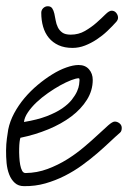

<svg xmlns="http://www.w3.org/2000/svg" viewBox="-47 -602 420 630"><path d="M20 -149.9Q18.6 -146.5 17.3 -136.7Q16.1 -127 15.9 -114Q15.6 -101.1 16.4 -86.9Q17.1 -72.8 19.3 -61Q21.5 -49.3 25.6 -41.7Q29.8 -34.2 36.6 -34.2Q74.7 -34.7 109.1 -47.6Q143.6 -60.5 173.6 -79.3Q203.6 -98.1 229.2 -119.9Q254.9 -141.6 274.7 -160.2Q294.4 -178.7 308.3 -190.9Q322.3 -203.1 329.6 -203.1Q337.9 -203.1 345.2 -197.3Q352.5 -191.4 352.5 -182.1Q352.5 -177.7 351.3 -173.6Q350.1 -169.4 346.7 -166.5Q332.5 -154.3 313.7 -136.5Q294.9 -118.7 272 -98.9Q249 -79.1 222.4 -59.8Q195.8 -40.5 165.5 -25.1Q135.3 -9.8 101.8 -0.2Q68.4 9.3 31.7 8.8Q13.2 8.8 1.5 -2Q-10.3 -12.7 -16.8 -29.5Q-23.4 -46.4 -25.4 -67.1Q-27.3 -87.9 -27.1 -108.6Q-26.9 -129.4 -24.4 -147.5Q-22 -165.5 -20 -177.2Q-14.6 -204.1 -0.5 -230.5Q13.7 -256.8 33.4 -280.3Q53.2 -303.7 76.9 -323.5Q100.6 -343.3 124.3 -357.9Q147.9 -372.6 170.7 -380.6Q193.4 -388.7 210.9 -388.7Q232.9 -388.7 245.1 -374.5Q257.3 -360.4 257.3 -339.8Q257.3 -305.2 238.3 -274.7Q219.2 -244.1 186.8 -219.7Q154.3 -195.3 111.1 -177.5Q67.9 -159.7 20 -149.9ZM31.7 -201.7Q75.7 -209 106.2 -220.7Q136.7 -232.4 157 -246.3Q177.2 -260.3 188.7 -274.9Q200.2 -289.6 205.8 -302.2Q211.4 -314.9 212.6 -324.7Q213.9 -334.5 213.9 -338.4Q213.9 -339.4 213.6 -342.3Q213.4 -345.2 211.4 -345.2Q202.6 -345.2 186.3 -338.9Q169.9 -332.5 150.4 -321.8Q130.9 -311 110.4 -296.6Q89.8 -282.2 73 -266.4Q56.2 -250.5 44.7 -233.6Q33.2 -216.8 31.7 -201.7ZM88.4 -560.1Q88.4 -568.8 94.7 -575.2Q101.1 -581.5 109.9 -581.5Q119.6 -581.5 124.3 -574.7Q128.9 -567.9 131.3 -557.4Q133.8 -546.9 135.7 -534.9Q137.7 -522.9 142.8 -512.5Q147.9 -502 157.5 -495.1Q167 -488.3 185.1 -488.3Q210.9 -488.3 231.9 -500.5Q252.9 -512.7 269.8 -527.6Q286.6 -542.5 298.8 -554.7Q311 -566.9 319.3 -566.9Q328.6 -566.9 334.5 -559.6Q340.3 -552.2 340.3 -543.9Q340.3 -537.1 334.5 -530.3Q321.3 -515.6 305.2 -500.2Q289.1 -484.9 270.5 -472.7Q252 -460.4 231.9 -452.6Q211.9 -444.8 190.9 -444.8Q164.6 -444.8 145.3 -453.6Q126 -462.4 113.3 -477.8Q100.6 -493.2 94.5 -514.2Q88.4 -535.2 88.4 -560.1Z"/></svg>

Font: Helvetia Verbundene
Style: Regular
Weight: 400
Designer: Peter Wiegel, original typeface by Carl Albert Fahrenwaldt 1901
Foundry: Peter Wiegel
Version: Version 2.000